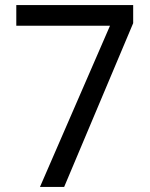

<svg xmlns="http://www.w3.org/2000/svg" viewBox="-20 -734 591 754"><path d="M412 -633H44V-714H503V-643L232 0H137Z"/></svg>

Font: hexloriya05
Style: Book
Weight: 400
Designer: Jelle Bosma - Monotype Design Team
Foundry: Monotype Imaging Inc.
Version: Version 2.003